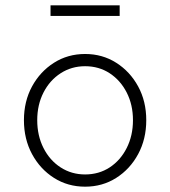

<svg xmlns="http://www.w3.org/2000/svg" viewBox="-20 -692 640 722"><path d="M300 10Q235 10 183 -23Q131 -56 100.5 -112.5Q70 -169 70 -240Q70 -311 100.5 -367Q131 -423 183 -456Q235 -489 300 -489Q365 -489 417 -456Q469 -423 499.5 -367Q530 -311 530 -240Q530 -169 499.5 -112.5Q469 -56 417 -23Q365 10 300 10ZM300 -36Q352 -36 392.5 -62.5Q433 -89 456.5 -135.5Q480 -182 480 -240Q480 -298 456.5 -344Q433 -390 392.5 -416.5Q352 -443 300 -443Q249 -443 208 -416.5Q167 -390 143.5 -344Q120 -298 120 -240Q120 -182 143.5 -135.5Q167 -89 208 -62.5Q249 -36 300 -36ZM170 -632V-672H430V-632Z"/></svg>

Font: Red Hat Mono VF Light
Style: Regular
Weight: 300
Monospace: yes
Designer: Pentagram, MCKL
Foundry: Pentagram, MCKL
Version: Version 1.023